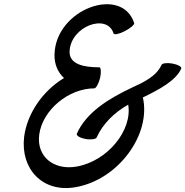

<svg xmlns="http://www.w3.org/2000/svg" viewBox="-20 -857 898 930"><path d="M448 -191C478 -258 535 -313 601 -350C622 -226 501 -76 350 -50C239 -31 156 -100 170 -205C186 -325 313 -429 437 -429C445 -429 458 -452 465 -480C471 -508 469 -531 461 -531C389 -531 315 -544 317 -608C322 -731 500 -794 530 -695C532 -687 557 -692 584 -706C612 -720 632 -738 630 -745C571 -929 248 -814 244 -592C243 -546 260 -507 290 -479C184 -415 111 -304 97 -195C78 -39 186 77 344 50C553 15 713 -206 672 -385C749 -422 832 -466 858 -525C861 -533 843 -544 816 -549C790 -554 765 -551 762 -542C737 -487 675 -458 618 -432C510 -381 398 -314 352 -209C349 -200 367 -189 394 -184C420 -179 445 -183 448 -191Z"/></svg>

Font: Nupuram Medium Oblique
Style: Regular
Weight: 500
Designer: Santhosh Thottingal (santhosh.thottingal@gmail.com)
Foundry: SMC
Version: Version 1.000